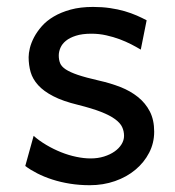

<svg xmlns="http://www.w3.org/2000/svg" viewBox="-20 -528 511 560"><path d="M390.6 -383.3Q378.4 -390.6 362.8 -398.7Q347.2 -406.7 328.9 -413.6Q310.5 -420.4 289.8 -425Q269 -429.7 246.6 -429.7Q219.7 -429.7 201.4 -423.8Q183.1 -418 172.1 -408.9Q161.1 -399.9 156.2 -388.4Q151.4 -377 151.4 -366.2Q151.4 -353.5 155.3 -343.8Q159.2 -334 171.6 -325.7Q184.1 -317.4 207 -309.6Q230 -301.8 268.6 -293Q301.8 -285.6 331.1 -274.2Q360.4 -262.7 382.3 -245.1Q404.3 -227.5 417 -202.9Q429.7 -178.2 429.7 -144Q429.7 -110.8 415 -82.5Q400.4 -54.2 375 -33Q349.6 -11.7 315.4 0.2Q281.2 12.2 241.7 12.2Q211.9 12.2 184.3 7.8Q156.7 3.4 132.6 -4.4Q108.4 -12.2 88.4 -22.5Q68.4 -32.7 53.7 -43.9L78.1 -131.8Q94.7 -117.2 115.5 -105Q136.2 -92.8 158.2 -84Q180.2 -75.2 202.4 -70.6Q224.6 -65.9 244.1 -65.9Q265.6 -65.9 283.4 -71.5Q301.3 -77.1 314.2 -86.2Q327.1 -95.2 334.5 -107.2Q341.8 -119.1 341.8 -131.8Q341.8 -145.5 336.2 -157.5Q330.6 -169.4 315.7 -180.4Q300.8 -191.4 274.7 -201.7Q248.5 -211.9 207.5 -222.2Q163.1 -232.9 135 -247.6Q106.9 -262.2 91.1 -279.8Q75.2 -297.4 69.3 -317.9Q63.5 -338.4 63.5 -361.3Q63.5 -372.6 67.1 -387.7Q70.8 -402.8 79.3 -419.2Q87.9 -435.5 101.8 -451.4Q115.7 -467.3 136.7 -479.7Q157.7 -492.2 186 -500Q214.4 -507.8 251.5 -507.8Q277.8 -507.8 301 -504.4Q324.2 -501 343.5 -495.4Q362.8 -489.7 378.9 -482.7Q395 -475.6 407.7 -468.8Z"/></svg>

Font: Andika APac
Style: Regular
Weight: 400
Designer: Victor Gaultney, Annie Olsen, Julie Remington, Don Collingsworth, Eric Hays, Becca Hirsbrunner
Foundry: SIL International
Version: Version 5.000